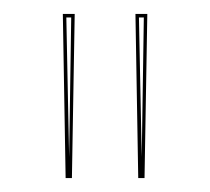

<svg xmlns="http://www.w3.org/2000/svg" viewBox="-20 -728 301 275"><path d="M74 -473 70 -708H87L83 -473ZM79 -503 82 -703H75ZM178 -473 174 -708H191L187 -473ZM183 -503 186 -703H179Z"/></svg>

Font: Kalnia Glaze Thin
Style: Regular
Weight: 100
Version: Version 1.110